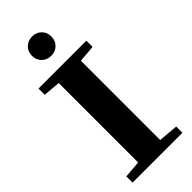

<svg xmlns="http://www.w3.org/2000/svg" viewBox="-276 -913 957 957"><g transform="rotate(-45 202.0 -434.5)"><path d="M187 -733.4Q156.7 -733.4 137.5 -752.7Q118.2 -772 118.2 -801.8Q118.2 -831.1 137.7 -850.1Q157.2 -869.1 187 -869.1Q216.3 -869.1 235.6 -850.1Q254.9 -831.1 254.9 -801.8Q254.9 -772 235.6 -752.7Q216.3 -733.4 187 -733.4ZM25.9 0V-43.9L116.7 -51.3V-611.3L25.9 -619.1V-663.1H363.3V-619.1L273.4 -611.8V-52.7L377.4 -43.9V0Z"/></g></svg>

Font: Elstob 6pt
Style: Bold
Weight: 700
Designer: Peter S. Baker
Version: Version 1.015